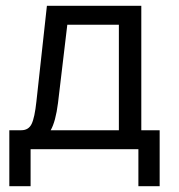

<svg xmlns="http://www.w3.org/2000/svg" viewBox="-20 -512 613 659"><path d="M12 127V-65H53Q78 -65 88.5 -86.5Q99 -108 105 -164L141 -492H465V-65H528V127H455V0H85V127ZM179 -158Q171 -95 154 -65H388V-427H211Z"/></svg>

Font: Wix Madefor Text
Style: Regular
Weight: 400
Designer: Dalton Maag Ltd
Foundry: Dalton Maag Ltd
Version: Version 3.100